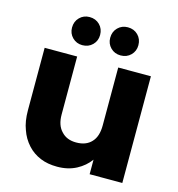

<svg xmlns="http://www.w3.org/2000/svg" viewBox="-113 -866 900 970"><g transform="rotate(15 337.0 -380.5)"><path d="M441.9 -76.2Q415.5 -39.6 373 -17.1Q329.6 5.9 272.9 5.9Q222.7 5.9 185.1 -9.8Q145 -26.4 117.2 -57.1Q87.4 -89.8 73.2 -131.8Q57.1 -173.3 57.1 -231.9V-558.1H227.1V-254.9Q227.1 -197.8 256.8 -168Q284.7 -137.2 334 -137.2Q386.2 -137.2 414.1 -168Q441.9 -197.3 441.9 -254.9V-558.1H612.8V0H441.9ZM164.1 -692.9Q164.1 -725.1 185.1 -746.1Q206.1 -767.1 236.8 -767.1Q269 -767.1 290 -746.1Q311 -725.1 311 -692.9Q311 -662.1 290 -641.1Q269 -620.1 236.8 -620.1Q206.1 -620.1 185.1 -641.1Q164.1 -662.1 164.1 -692.9ZM363.8 -692.9Q363.8 -725.1 384.8 -746.1Q405.8 -767.1 437 -767.1Q469.2 -767.1 490.2 -746.1Q511.2 -725.1 511.2 -692.9Q511.2 -662.1 490.2 -641.1Q469.2 -620.1 437 -620.1Q405.8 -620.1 384.8 -641.1Q363.8 -662.1 363.8 -692.9Z"/></g></svg>

Font: PoppinsZ
Style: Bold
Weight: 700
Designer: Ninad Kale (Devanagari), Jonny Pinhorn (Latin)
Foundry: Indian Type Foundry
Version: Version 3.002;FEAKit 1.0